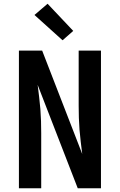

<svg xmlns="http://www.w3.org/2000/svg" viewBox="-20 -1005 640 1025"><path d="M200 0H81V-735H205L419 -183Q415 -216 411 -248Q407 -280 404.5 -312Q402 -344 401 -376.5Q400 -409 400 -441V-735H519V0H395L181 -552Q185 -519 189 -487Q193 -455 195.5 -423Q198 -391 199 -358.5Q200 -326 200 -294ZM314 -790 164 -925 234 -985 371 -840Z"/></svg>

Font: R Plex Mono
Style: Bold
Weight: 700
Monospace: yes
Designer: Belleve Invis
Foundry: Belleve Invis
Version: Version 31.8.0